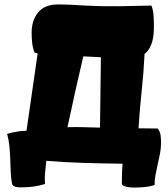

<svg xmlns="http://www.w3.org/2000/svg" viewBox="-20 -725 755 862"><path d="M99 -138 149 -485 135 -489Q127 -510 124.5 -532.5Q122 -555 122 -578Q122 -634 151.5 -669.5Q181 -705 240 -705Q271 -705 301 -703.5Q331 -702 362 -700Q437 -696 511 -697Q585 -698 660 -700Q668 -679 669.5 -653Q671 -627 671 -604Q671 -589 669.5 -572Q668 -555 663.5 -538.5Q659 -522 650.5 -507.5Q642 -493 629 -483Q625 -398 616 -315.5Q607 -233 602 -149L688 -148Q699 -134 701 -117.5Q703 -101 703 -84Q703 -60 698.5 -36.5Q694 -13 688.5 11Q683 35 678.5 58.5Q674 82 674 106Q651 113 628 115Q605 117 582 117Q577 117 568 116.5Q559 116 550 114Q541 112 534 108.5Q527 105 527 98Q527 54 530 10Q444 9 358.5 6.5Q273 4 188 -3Q185 23 182.5 49Q180 75 182 101Q157 109 131 112.5Q105 116 79 116Q75 116 67.5 116Q60 116 53 114.5Q46 113 40.5 109.5Q35 106 34 100Q29 73 28 45.5Q27 18 26 -10Q25 -38 22.5 -66.5Q20 -95 12 -124Q56 -137 99 -138ZM354 -472Q335 -392 317.5 -313Q300 -234 283 -154Q319 -155 355.5 -154Q392 -153 429 -152Q430 -231 431 -310Q432 -389 433 -468Z"/></svg>

Font: Chela One Cyrilic
Style: Regular
Weight: 400
Designer: Miguel Hernandez
Foundry: LatinoType
Version: Version 1.001